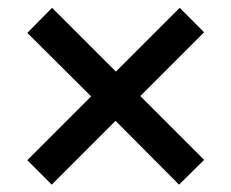

<svg xmlns="http://www.w3.org/2000/svg" viewBox="-20 -578 607 504"><path d="M115.8 -93.3 51.7 -157.5 219.2 -325 51.7 -491.7 116.7 -557.5 284.2 -390 451.7 -557.5 515.8 -493.3 348.3 -325.8 515.8 -158.3 450 -93.3 283.3 -260.8Z"/></svg>

Font: Familjen Grotesk GF Medium
Style: Regular
Weight: 500
Designer: Anders Wikstroem, Jonas Baeckman, Matilda Gysing, Kristian Moeller
Foundry: Familjen STHLM AB
Version: Version 2.000; Beta; Release 4; Build 6